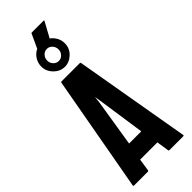

<svg xmlns="http://www.w3.org/2000/svg" viewBox="-321 -1038 1070 1070"><g transform="rotate(-45 213.5 -503.0)"><path d="M207 -740Q170 -740 142 -768.5Q114 -797 114 -834Q114 -862 129 -885.5Q144 -909 168 -920L206 -1002Q207 -1006 210 -1006H304Q309 -1006 307 -1002L258 -912Q276 -899 287.5 -878.5Q299 -858 299 -834Q299 -794 270.5 -767Q242 -740 207 -740ZM206 -787Q224 -787 237 -801Q250 -815 250 -834Q250 -854 237 -868Q224 -882 206 -882Q187 -882 174 -868Q161 -854 161 -834Q161 -815 174 -801Q187 -787 206 -787ZM6 -5 130 -692Q131 -696 135 -696H280Q284 -696 285 -692L404 -5Q405 0 400 0H289Q285 0 284 -5L273 -78H137L126 -5Q125 0 121 0H10Q6 0 6 -5ZM157 -185H253L212 -466L206 -503L202 -466Z"/></g></svg>

Font: Staatliches
Style: Regular
Weight: 400
Designer: Brian LaRossa & Erica Carras
Foundry: Type Brut Foundry
Version: Version 1.000; ttfautohint (v1.8.2) -l 8 -r 50 -G 200 -x 14 